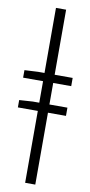

<svg xmlns="http://www.w3.org/2000/svg" viewBox="-108 -791 504 1081"><g transform="rotate(10 144.0 -250.0)"><path d="M6 -331V-374L83 -378H120V-750H178V-378H281V-331H178V-208H281V-161H178V250H120V-161H6V-203L83 -208H120V-331Z"/></g></svg>

Font: Pinyin1712
Style: Regular
Weight: 400
Version: Version 1